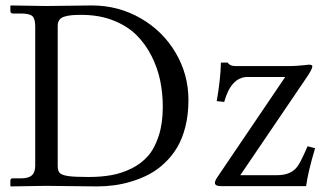

<svg xmlns="http://www.w3.org/2000/svg" viewBox="-20 -666 1168 687"><path d="M822.3 -429.7H1017.6Q1030.8 -429.7 1046.6 -430.9Q1062.5 -432.1 1073.2 -433.3Q1084 -434.6 1084.5 -434.6Q1097.7 -434.6 1097.7 -428.7Q1097.7 -418.9 1075.7 -386.7L839.8 -39.1H969.2Q997.6 -39.1 1015.6 -47.4Q1033.7 -55.7 1044.2 -70.3Q1054.7 -85 1067.9 -114.3L1080.6 -142.6L1107.4 -135.7Q1082.5 -52.2 1075.2 0H771.5Q749 0 749 -11.7Q749 -19 757.8 -32.2L1000.5 -390.6H866.2Q807.1 -390.6 782.2 -301.3L755.4 -304.2Q769 -380.9 770.5 -441.9H795.4Q796.9 -437 804.2 -433.3Q811.5 -429.7 822.3 -429.7ZM17.1 -19Q17.1 -27.8 24.4 -27.8H54.2Q82 -27.8 94 -38.6Q106 -49.3 106 -73.7V-571.8Q106 -599.1 95.7 -608.4Q85.4 -617.7 54.2 -617.7H25.9Q17.1 -617.7 17.1 -626.5V-644.5L18.6 -646.5L144.5 -644.5Q274.9 -646.5 308.6 -646.5Q403.3 -646.5 482.9 -600.8Q562.5 -555.2 608.4 -477.3Q654.3 -399.4 654.3 -308.1Q654.3 -256.8 643.6 -213.6Q632.8 -170.4 614.3 -139.2Q595.7 -107.9 569.8 -83.3Q543.9 -58.6 515.1 -43.2Q486.3 -27.8 453.4 -17.6Q420.4 -7.3 389.4 -3.2Q358.4 1 326.7 1L144.5 -1L18.6 1L17.1 -1ZM186.5 -71.8Q186.5 -54.7 193.8 -47.1Q201.2 -39.6 223.6 -36.1Q246.1 -32.7 296.4 -32.7Q341.3 -32.7 378.4 -39.3Q415.5 -45.9 450.7 -63.2Q485.8 -80.6 509.8 -108.2Q533.7 -135.7 548.1 -180.4Q562.5 -225.1 562.5 -283.7Q562.5 -332 553.2 -377.4Q543.9 -422.9 522 -466.1Q500 -509.3 467.3 -541.5Q434.6 -573.7 384.3 -593.3Q334 -612.8 271.5 -612.8Q250 -612.8 236.8 -611.6Q223.6 -610.4 210.9 -606.7Q198.2 -603 192.4 -594.7Q186.5 -586.4 186.5 -573.7Z"/></svg>

Font: Libertinage
Style: f
Weight: 400
Designer: OSP
Foundry: OSP
Version: Version 1.0; 2008; OFL relea